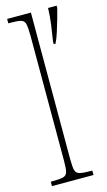

<svg xmlns="http://www.w3.org/2000/svg" viewBox="-119 -802 470 843"><g transform="rotate(-15 116.0 -380.0)"><path d="M7 0V-20H10Q47 -20 63 -24Q79 -28 83 -43.5Q87 -59 87 -94V-662Q87 -699 83 -715.5Q79 -732 64.5 -736Q50 -740 20 -740H7V-760H115V-94Q115 -59 119 -43.5Q123 -28 139.5 -24Q156 -20 192 -20H196V0ZM176 -613Q182 -650 187 -686Q192 -722 193 -760H232V-750Q227 -729 219 -701.5Q211 -674 202.5 -647Q194 -620 184 -600H176Z"/></g></svg>

Font: Noto Serif Khmer ExtraCondensed Thin
Style: Regular
Weight: 100
Width: 2
Designer: Danh Hong and the Monotype Design Team
Foundry: Monotype Imaging Inc.
Version: Version 2.004; ttfautohint (v1.8.4.7-5d5b)